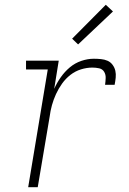

<svg xmlns="http://www.w3.org/2000/svg" viewBox="-20 -784 540 804"><path d="M98 0 180 -493H89V-530H226L207 -412Q218 -437 234.5 -460.5Q251 -484 272.5 -502Q294 -520 320.5 -529Q347 -538 373 -538Q388 -538 403 -536.5Q418 -535 430.5 -529.5Q443 -524 451.5 -512.5Q460 -501 463 -487.5Q466 -474 464.5 -459Q463 -444 460 -429H420Q422 -443 422.5 -457.5Q423 -472 416 -483.5Q409 -495 395 -498Q381 -501 367 -501Q343 -501 319 -493.5Q295 -486 275 -470.5Q255 -455 240 -434Q225 -413 214.5 -390Q204 -367 197.5 -343.5Q191 -320 188 -296L138 0ZM307 -598 282 -622 423 -764 453 -736Z"/></svg>

Font: Iosevka Slab Extralight
Style: Italic
Weight: 200
Italic angle: -9°
Monospace: yes
Designer: Belleve Invis
Foundry: Belleve Invis
Version: Version 11.1.1; ttfautohint (v1.8.3)